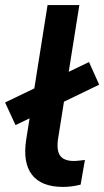

<svg xmlns="http://www.w3.org/2000/svg" viewBox="-49 -725 410 755"><path d="M199 10Q114 10 77 -37.5Q40 -85 54 -176L138 -705H263L179 -177Q175 -148 180 -129Q185 -110 200.5 -101Q216 -92 241 -92Q252 -92 263 -93.5Q274 -95 285 -96L268 1Q253 5 235 7.5Q217 10 199 10ZM12 -233 -29 -322 301 -481 341 -392Z"/></svg>

Font: Nunito Sans 12pt ExtraLight 12pt
Style: Bold Italic
Weight: 700
Italic angle: -9°
Version: Version 3.101;gftools[0.9.27]